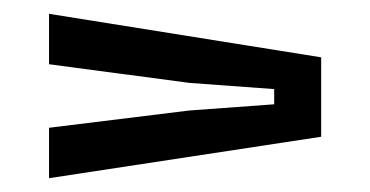

<svg xmlns="http://www.w3.org/2000/svg" viewBox="-20 -523 536 278"><path d="M51 -265V-338L254 -363L377 -372V-394L254 -403L51 -430V-503L445 -440V-325Z"/></svg>

Font: Big Shoulders Text Medium
Style: Regular
Weight: 500
Designer: Patric King
Foundry: XO Type Co
Version: Version 1.000; ttfautohint (v1.8.2)